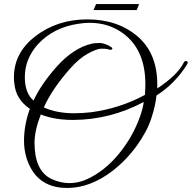

<svg xmlns="http://www.w3.org/2000/svg" viewBox="-20 -870 950 951"><path d="M538 -24Q427 61 313 61Q193 61 138 -28Q99 -93 99 -172.5Q99 -252 128 -331Q58 -378 51 -457Q49 -472 49 -487Q49 -607 152 -688Q262 -774 412 -774Q562 -774 660.5 -690.5Q759 -607 759 -452Q759 -442 759 -432Q859 -498 889 -558Q894 -569 902 -567.5Q910 -566 910 -561Q910 -556 904 -547Q845 -454 755 -397Q751 -350 729.5 -284Q708 -218 657 -147.5Q606 -77 538 -24ZM700 -453Q700 -622 592 -703Q520 -757 424 -757Q396 -757 367 -752Q245 -734 168 -651Q103 -579 103 -488Q103 -409 146 -372Q185 -455 261 -540Q344 -633 436 -654Q451 -657 474.5 -657Q498 -657 529 -638Q536 -634 536.5 -630Q537 -626 532 -624Q527 -622 517 -625.5Q507 -629 483.5 -629Q460 -629 416 -605Q372 -581 327 -530Q238 -429 197 -338Q260 -309 348 -309Q387 -309 431 -314Q574 -333 698 -400Q700 -427 700 -453ZM692 -365Q525 -276 340 -276Q250 -276 182 -303Q151 -222 151 -163Q151 -25 234 16Q279 37 323.5 37Q368 37 410 18Q498 -22 568 -107Q638 -192 674 -294Q688 -334 692 -365ZM669 -850 657 -820H443L456 -850Z"/></svg>

Font: Great Vibes
Style: Regular
Weight: 400
Designer: Robert E. Leuschke
Foundry: Robert E. Leuschke
Version: Version 1.001